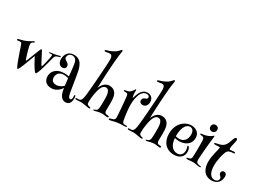

<svg xmlns="http://www.w3.org/2000/svg" viewBox="-54 -2011 4075 3051"><g transform="rotate(30 1983.5 -485.0)"><path d="M270 -483.9Q270 -480 265.9 -476.3Q261.7 -472.7 256.1 -469.2Q250.5 -465.8 244.4 -462.2Q238.3 -458.5 233.9 -455.1Q225.6 -447.3 222.9 -438Q220.2 -428.7 220.2 -418.9Q220.2 -407.7 225.1 -383.8Q230 -359.9 237.8 -330.8Q245.6 -301.8 254.6 -271Q263.7 -240.2 272 -214.8Q280.3 -189.5 286.6 -173.3Q293 -157.2 294.9 -157.2Q297.4 -157.2 304.2 -172.4Q311 -187.5 320.8 -211.4Q330.6 -235.4 342 -265.4Q353.5 -295.4 365 -325.2Q376.5 -355 387.2 -381.3Q397.9 -407.7 405.8 -424.8Q409.2 -431.6 412.6 -435.8Q416 -439.9 419.9 -439.9Q424.3 -439.9 427.7 -435.8Q431.2 -431.6 435.1 -424.8Q443.4 -409.2 454.8 -387Q466.3 -364.7 479 -340.3Q491.7 -315.9 504.4 -291.7Q517.1 -267.6 527.8 -248.3Q538.6 -229 546.1 -217Q553.7 -205.1 556.2 -205.1Q558.1 -205.1 563.2 -220Q568.4 -234.9 574.2 -257.8Q580.1 -280.8 586.7 -308.6Q593.3 -336.4 598.6 -361.8Q604 -387.2 607.4 -407Q610.8 -426.8 610.8 -434.1Q610.8 -442.9 607.7 -447Q604.5 -451.2 596.2 -451.2Q589.4 -451.2 580.1 -449.7Q570.8 -448.2 561 -448.2Q555.2 -448.2 552.5 -450.7Q549.8 -453.1 549.8 -456.1Q549.8 -460 552 -461.9Q554.2 -463.9 557.1 -464.8Q565.4 -467.3 586.7 -468Q607.9 -468.8 641.1 -475.1Q675.8 -481 697.8 -488.5Q719.7 -496.1 731.9 -496.1Q743.2 -496.1 743.2 -487.8Q743.2 -481 734.9 -478Q727.5 -475.1 716.1 -471.9Q704.6 -468.8 690.9 -463.9Q680.7 -460.4 673.6 -456.1Q666.5 -451.7 661.4 -445.6Q656.2 -439.5 652.3 -430.7Q648.4 -421.9 645 -410.2Q641.6 -399.4 636.2 -378.9Q630.9 -358.4 624 -332Q617.2 -305.7 608.9 -275.6Q600.6 -245.6 592 -215.6Q583.5 -185.5 574.7 -158Q565.9 -130.4 557.4 -109.4Q548.8 -88.4 541.3 -75.7Q533.7 -63 527.8 -63Q521.5 -63 511.7 -73Q502 -83 490.5 -99.1Q479 -115.2 466.1 -136Q453.1 -156.7 440.9 -178.2Q411.6 -229 378.9 -293.9Q377.9 -290.5 372.8 -276.6Q367.7 -262.7 360.6 -243.4Q353.5 -224.1 345.2 -201.9Q336.9 -179.7 329.3 -159.7Q321.8 -139.6 315.7 -124Q309.6 -108.4 307.1 -102.1Q299.3 -81.5 290.3 -59.8Q281.2 -38.1 272.5 -19.8Q263.7 -1.5 256.3 10.3Q249 22 244.1 22Q239.3 22 231 7.8Q222.7 -6.3 212.4 -29.8Q202.1 -53.2 190.7 -83.7Q179.2 -114.3 167.5 -147.2Q155.8 -180.2 144.5 -212.6Q133.3 -245.1 124 -272.9Q114.7 -300.8 107.7 -321.3Q100.6 -341.8 97.2 -350.1Q90.8 -365.2 81.5 -370.6Q72.3 -376 61 -376Q48.8 -376 37.8 -373Q26.9 -370.1 18.1 -370.1Q13.7 -370.1 9.3 -372.6Q4.9 -375 4.9 -380.9Q4.9 -389.2 11.2 -392.6Q17.6 -396 27.8 -398.9Q36.6 -400.9 50.5 -404.3Q64.5 -407.7 81.1 -412.4Q97.7 -417 115.5 -422.9Q133.3 -428.7 148.9 -436Q173.8 -447.3 192.4 -457.5Q210.9 -467.8 224.1 -475.8Q237.3 -483.9 246.3 -488.5Q255.4 -493.2 261.2 -493.2Q265.1 -493.2 267.6 -491Q270 -488.8 270 -483.9Z M851.1 -352.1Q833 -352.1 817.1 -358.9Q801.3 -365.7 789.6 -379.4Q777.8 -393.1 771 -413.6Q764.2 -434.1 764.2 -461.9Q764.2 -492.2 772.7 -521.2Q781.2 -550.3 799.3 -573Q817.4 -595.7 845.5 -609.4Q873.5 -623 913.1 -623Q945.8 -623 970.9 -614.5Q996.1 -606 1015.1 -591.6Q1034.2 -577.1 1047.6 -558.1Q1061 -539.1 1070.3 -518.3Q1079.6 -497.6 1085.7 -476.3Q1091.8 -455.1 1096.2 -436Q1098.6 -425.3 1102.3 -405.5Q1106 -385.7 1110.4 -359.9Q1114.7 -334 1119.6 -304.4Q1124.5 -274.9 1129.4 -244.6Q1134.3 -214.4 1138.9 -185.8Q1143.6 -157.2 1147.5 -133.5Q1151.4 -109.9 1154.1 -93Q1156.7 -76.2 1158.2 -69.8Q1161.1 -54.7 1164.8 -39.1Q1168.5 -23.4 1174.1 -10.5Q1179.7 2.4 1188 10.7Q1196.3 19 1209 19Q1216.3 19 1221.7 15.6Q1227.1 12.2 1230.2 6.3Q1233.4 0.5 1234.9 -6.8Q1236.3 -14.2 1236.3 -22Q1236.3 -31.2 1235.8 -40.8Q1235.4 -50.3 1235.4 -57.1Q1235.4 -64.5 1237.3 -69.8Q1239.3 -75.2 1245.1 -75.2Q1250.5 -75.2 1253.7 -69.1Q1256.8 -63 1258.5 -54.9Q1260.3 -46.9 1260.7 -38.8Q1261.2 -30.8 1261.2 -26.9Q1261.2 -9.8 1258.3 11.7Q1255.4 33.2 1246.1 53.2Q1237.3 73.7 1216.8 86.9Q1196.3 100.1 1169.4 100.1Q1146 100.1 1129.2 93.3Q1112.3 86.4 1100.3 76.2Q1088.4 65.9 1080.3 54.2Q1072.3 42.5 1067.4 32.2Q1053.7 5.9 1046.6 -25.6Q1039.6 -57.1 1035.2 -85.9Q1027.8 -73.7 1012.9 -55.7Q998 -37.6 976.1 -21Q954.1 -4.4 925.3 7.3Q896.5 19 861.3 19Q822.3 19 794.7 8.1Q767.1 -2.9 749.5 -21.7Q731.9 -40.5 723.6 -65.7Q715.3 -90.8 715.3 -119.1Q715.3 -149.4 726.6 -180.2Q737.8 -210.9 763.4 -235.8Q789.1 -260.7 830.3 -276.4Q871.6 -292 931.2 -292Q944.8 -292 957.8 -290.8Q970.7 -289.6 981.2 -288.1Q991.7 -286.6 999.3 -285.2Q1006.8 -283.7 1010.3 -283.2Q1007.3 -325.2 1002.9 -367.2Q1001 -384.8 998.8 -404.3Q996.6 -423.8 994.1 -443.6Q991.7 -463.4 988.8 -482.4Q985.8 -501.5 982.4 -518.1Q974.6 -555.7 951.9 -577.9Q929.2 -600.1 894 -600.1Q875 -600.1 860.6 -593.3Q846.2 -586.4 836.2 -575.7Q826.2 -564.9 821.3 -551.5Q816.4 -538.1 816.4 -524.9Q816.4 -510.7 823.2 -501.2Q830.1 -491.7 840.1 -484.4Q850.1 -477.1 861.8 -470.5Q873.5 -463.9 883.5 -455.3Q893.6 -446.8 900.4 -434.8Q907.2 -422.9 907.2 -404.8Q907.2 -380.9 890.9 -366.5Q874.5 -352.1 851.1 -352.1ZM1014.2 -252.9Q1010.7 -254.4 1002.2 -256.6Q993.7 -258.8 981.9 -261Q970.2 -263.2 956.8 -264.6Q943.4 -266.1 930.2 -266.1Q904.3 -266.1 882.1 -258.8Q859.9 -251.5 843.8 -237.1Q827.6 -222.7 818.4 -200.9Q809.1 -179.2 809.1 -150.9Q809.1 -125 817.6 -108.2Q826.2 -91.3 839.6 -81.5Q853 -71.8 869.4 -67.9Q885.7 -64 901.4 -64Q926.3 -64 948.7 -71.8Q971.2 -79.6 988.3 -89.8Q1005.4 -100.1 1016.1 -109.9Q1026.9 -119.6 1029.3 -123Q1025.9 -155.8 1022.9 -182.6Q1021.5 -194.3 1020.3 -205.6Q1019 -216.8 1017.8 -226.6Q1016.6 -236.3 1015.6 -243.2Q1014.6 -250 1014.2 -252.9Z M1537.1 -1069.8Q1543.9 -1069.8 1545.9 -1065.9Q1547.9 -1062 1547.9 -1058.1Q1547.9 -1051.3 1545.9 -1039.8Q1543.9 -1028.3 1541 -1009.3Q1538.1 -990.2 1534.4 -962.2Q1530.8 -934.1 1526.9 -894Q1521.5 -837.9 1517.3 -780.8Q1513.2 -723.6 1510 -669.4Q1506.8 -615.2 1504.4 -565.7Q1502 -516.1 1500.2 -474.6Q1498.5 -433.1 1497.6 -401.4Q1496.6 -369.6 1496.1 -351.1Q1503.9 -374 1517.3 -397Q1530.8 -419.9 1549.8 -438.5Q1568.8 -457 1593.8 -468.5Q1618.7 -480 1648.9 -480Q1667 -480 1687 -475.3Q1707 -470.7 1725.8 -458.5Q1744.6 -446.3 1760 -425.5Q1775.4 -404.8 1784.2 -372.1Q1792 -340.3 1793.9 -309.8Q1795.9 -279.3 1795.9 -244.1Q1795.9 -217.8 1794.9 -185.5Q1793.9 -153.3 1793.9 -120.1Q1793.9 -98.1 1798.1 -85.7Q1802.2 -73.2 1809.8 -66.9Q1817.4 -60.5 1827.9 -58.6Q1838.4 -56.6 1851.1 -56.2Q1856 -55.7 1861.1 -55.2Q1866.2 -54.7 1870.4 -53.2Q1874.5 -51.8 1877.2 -48.8Q1879.9 -45.9 1879.9 -41Q1879.9 -35.6 1874.5 -31.2Q1869.1 -26.9 1855 -26.9Q1835.4 -26.9 1812.3 -31.5Q1789.1 -36.1 1759.8 -36.1Q1741.2 -36.1 1720.9 -32.2Q1700.7 -28.3 1681.9 -23.7Q1663.1 -19 1647.5 -15.1Q1631.8 -11.2 1623 -11.2Q1615.2 -11.2 1613.5 -13.9Q1611.8 -16.6 1611.8 -19Q1611.8 -22.9 1614.7 -25.1Q1617.7 -27.3 1626 -29.8Q1635.7 -33.2 1643.3 -36.1Q1650.9 -39.1 1657.2 -43Q1664.6 -47.4 1671.1 -57.4Q1677.7 -67.4 1681.2 -89.8Q1682.6 -102.1 1683.6 -118.4Q1684.6 -134.8 1685.3 -153.1Q1686 -171.4 1686.5 -190.9Q1687 -210.4 1687 -230Q1687 -262.2 1686 -290.8Q1685.1 -319.3 1682.1 -337.9Q1675.8 -378.9 1658.7 -402.8Q1641.6 -426.8 1609.9 -426.8Q1594.7 -426.8 1582.8 -420.9Q1570.8 -415 1561.5 -405.8Q1552.2 -396.5 1544.9 -384.8Q1537.6 -373 1532.2 -360.8Q1522.5 -339.8 1513.7 -307.1Q1504.9 -274.4 1498.5 -236.6Q1492.2 -198.7 1488.5 -159.4Q1484.9 -120.1 1484.9 -85.9Q1484.9 -69.8 1488.8 -59.8Q1492.7 -49.8 1500.2 -43.7Q1507.8 -37.6 1518.3 -34.2Q1528.8 -30.8 1542 -27.8Q1548.8 -26.4 1553 -24.2Q1557.1 -22 1557.1 -16.1Q1557.1 -4.9 1540 -4.9Q1526.9 -4.9 1508.1 -8.1Q1489.3 -11.2 1468 -15.4Q1446.8 -19.5 1424.6 -22.7Q1402.3 -25.9 1381.8 -25.9Q1355 -25.9 1334 -23.4Q1313 -21 1297.9 -21Q1276.9 -21 1276.9 -34.2Q1276.9 -39.6 1281 -42.7Q1285.2 -45.9 1292 -45.9Q1296.4 -45.9 1302.2 -45.4Q1308.1 -44.9 1314 -44.9Q1331.5 -44.9 1344.2 -49.1Q1356.9 -53.2 1366 -63.5Q1375 -73.7 1381.3 -91.1Q1387.7 -108.4 1392.1 -134.8Q1395 -151.9 1398.7 -187Q1402.3 -222.2 1406.7 -268.8Q1411.1 -315.4 1415.5 -370.4Q1419.9 -425.3 1424.1 -482.2Q1428.2 -539.1 1432.1 -594.5Q1436 -649.9 1438.7 -697.8Q1441.4 -745.6 1443.1 -782.5Q1444.8 -819.3 1444.8 -838.9Q1444.8 -867.7 1439.7 -884.5Q1434.6 -901.4 1426.8 -910.2Q1418.9 -918.9 1409.4 -921.4Q1399.9 -923.8 1391.1 -923.8Q1382.3 -923.8 1372.1 -922.1Q1361.8 -920.4 1351.3 -918.5Q1340.8 -916.5 1330.8 -914.8Q1320.8 -913.1 1312 -913.1Q1304.2 -913.1 1301 -916.3Q1297.9 -919.4 1297.9 -924.8Q1297.9 -931.2 1301.8 -934.6Q1305.7 -938 1314 -940.9Q1325.7 -944.8 1339.4 -948.7Q1353 -952.6 1368.9 -958.3Q1384.8 -963.9 1402.8 -971.9Q1420.9 -980 1441.9 -992.2Q1465.8 -1005.9 1481 -1019.8Q1496.1 -1033.7 1506.3 -1044.7Q1516.6 -1055.7 1523.2 -1062.7Q1529.8 -1069.8 1537.1 -1069.8Z M2045.9 -623Q2045.9 -617.2 2045.4 -606.7Q2044.9 -596.2 2044.9 -585Q2044.9 -570.8 2046.6 -554.9Q2048.3 -539.1 2051 -525.6Q2053.7 -512.2 2056.4 -503.2Q2059.1 -494.1 2061 -494.1Q2063 -494.1 2066.7 -508.3Q2070.3 -522.5 2077.4 -543.9Q2084.5 -565.4 2095.7 -590.1Q2106.9 -614.7 2124.5 -636.2Q2142.1 -657.7 2166.7 -671.9Q2191.4 -686 2225.1 -686Q2256.3 -686 2277.6 -675.3Q2298.8 -664.6 2311.5 -648.4Q2324.2 -632.3 2329.6 -613.5Q2335 -594.7 2335 -578.1Q2335 -552.2 2328.1 -533Q2321.3 -513.7 2309.8 -501Q2298.3 -488.3 2283.7 -481.7Q2269 -475.1 2253.9 -475.1Q2226.1 -475.1 2208.5 -488.3Q2190.9 -501.5 2190.9 -526.9Q2190.9 -540.5 2194.6 -550.3Q2198.2 -560.1 2204.3 -566.9Q2210.4 -573.7 2219 -578.4Q2227.5 -583 2237.8 -585.9Q2258.8 -592.3 2266.4 -601.6Q2273.9 -610.8 2273.9 -623Q2273.9 -630.4 2271.2 -637.2Q2268.6 -644 2262.5 -649.7Q2256.3 -655.3 2246.8 -658.7Q2237.3 -662.1 2223.6 -662.1Q2195.8 -662.1 2174.8 -649.2Q2153.8 -636.2 2138.2 -614.5Q2122.6 -592.8 2112.3 -564.5Q2102.1 -536.1 2095.7 -505.1Q2089.4 -474.1 2086.7 -442.6Q2084 -411.1 2084 -383.8Q2084 -358.9 2085.9 -329.8Q2087.9 -300.8 2091.1 -271.5Q2094.2 -242.2 2098.1 -214.4Q2102.1 -186.5 2105.7 -163.6Q2109.4 -140.6 2112.3 -124Q2115.2 -107.4 2116.7 -101.1Q2122.1 -79.1 2133.5 -70.6Q2145 -62 2164.1 -62Q2172.4 -62 2181.4 -62.5Q2190.4 -63 2194.8 -63Q2208 -63 2208 -53.2Q2208 -45.4 2200.7 -43Q2194.8 -40.5 2179.9 -40Q2165 -39.6 2145.3 -39.1Q2125.5 -38.6 2102.5 -37.6Q2079.6 -36.6 2058.1 -34.2Q2034.2 -31.2 2011.7 -26.1Q1989.3 -21 1970.2 -16.4Q1951.2 -11.7 1936.5 -8.3Q1921.9 -4.9 1913.1 -4.9Q1903.8 -4.9 1900.4 -8.8Q1897 -12.7 1897 -17.1Q1897 -24.4 1903.1 -27.6Q1909.2 -30.8 1919.9 -34.2Q1928.2 -36.6 1939.7 -39.3Q1951.2 -42 1966.8 -48.8Q1982.4 -55.7 1988.5 -67.1Q1994.6 -78.6 1994.6 -102.1Q1994.6 -109.4 1993.7 -126.7Q1992.7 -144 1991 -168Q1989.3 -191.9 1987.1 -220.5Q1984.9 -249 1982.4 -279.1Q1980 -309.1 1977.3 -338.9Q1974.6 -368.7 1972.2 -394.8Q1969.7 -420.9 1967.5 -441.4Q1965.3 -461.9 1963.9 -474.1Q1961.9 -488.8 1958 -497.3Q1954.1 -505.9 1948.7 -510.3Q1943.4 -514.6 1936.3 -515.9Q1929.2 -517.1 1920.9 -517.1H1900.9Q1898.4 -517.1 1894.8 -517.3Q1891.1 -517.6 1887.7 -518.8Q1884.3 -520 1882.1 -522.5Q1879.9 -524.9 1879.9 -528.8Q1879.9 -534.2 1884.3 -536.6Q1888.7 -539.1 1895 -540Q1919.4 -543 1939.2 -548.3Q1959 -553.7 1978 -567.9Q1989.7 -577.1 2002.7 -592.5Q2015.6 -607.9 2023.9 -625Q2029.8 -637.2 2036.6 -637.2Q2043 -637.2 2044.4 -632.3Q2045.9 -627.4 2045.9 -623Z M2498 -1069.8Q2504.9 -1069.8 2506.8 -1065.9Q2508.8 -1062 2508.8 -1058.1Q2508.8 -1051.3 2506.8 -1039.8Q2504.9 -1028.3 2502 -1009.3Q2499 -990.2 2495.4 -962.2Q2491.7 -934.1 2487.8 -894Q2482.4 -837.9 2478.3 -780.8Q2474.1 -723.6 2470.9 -669.4Q2467.8 -615.2 2465.3 -565.7Q2462.9 -516.1 2461.2 -474.6Q2459.5 -433.1 2458.5 -401.4Q2457.5 -369.6 2457 -351.1Q2464.8 -374 2478.3 -397Q2491.7 -419.9 2510.7 -438.5Q2529.8 -457 2554.7 -468.5Q2579.6 -480 2609.9 -480Q2627.9 -480 2647.9 -475.3Q2668 -470.7 2686.8 -458.5Q2705.6 -446.3 2720.9 -425.5Q2736.3 -404.8 2745.1 -372.1Q2752.9 -340.3 2754.9 -309.8Q2756.8 -279.3 2756.8 -244.1Q2756.8 -217.8 2755.9 -185.5Q2754.9 -153.3 2754.9 -120.1Q2754.9 -98.1 2759 -85.7Q2763.2 -73.2 2770.8 -66.9Q2778.3 -60.5 2788.8 -58.6Q2799.3 -56.6 2812 -56.2Q2816.9 -55.7 2822 -55.2Q2827.1 -54.7 2831.3 -53.2Q2835.4 -51.8 2838.1 -48.8Q2840.8 -45.9 2840.8 -41Q2840.8 -35.6 2835.4 -31.2Q2830.1 -26.9 2815.9 -26.9Q2796.4 -26.9 2773.2 -31.5Q2750 -36.1 2720.7 -36.1Q2702.1 -36.1 2681.9 -32.2Q2661.6 -28.3 2642.8 -23.7Q2624 -19 2608.4 -15.1Q2592.8 -11.2 2584 -11.2Q2576.2 -11.2 2574.5 -13.9Q2572.8 -16.6 2572.8 -19Q2572.8 -22.9 2575.7 -25.1Q2578.6 -27.3 2586.9 -29.8Q2596.7 -33.2 2604.2 -36.1Q2611.8 -39.1 2618.2 -43Q2625.5 -47.4 2632.1 -57.4Q2638.7 -67.4 2642.1 -89.8Q2643.6 -102.1 2644.5 -118.4Q2645.5 -134.8 2646.2 -153.1Q2647 -171.4 2647.5 -190.9Q2647.9 -210.4 2647.9 -230Q2647.9 -262.2 2647 -290.8Q2646 -319.3 2643.1 -337.9Q2636.7 -378.9 2619.6 -402.8Q2602.5 -426.8 2570.8 -426.8Q2555.7 -426.8 2543.7 -420.9Q2531.7 -415 2522.5 -405.8Q2513.2 -396.5 2505.9 -384.8Q2498.5 -373 2493.2 -360.8Q2483.4 -339.8 2474.6 -307.1Q2465.8 -274.4 2459.5 -236.6Q2453.1 -198.7 2449.5 -159.4Q2445.8 -120.1 2445.8 -85.9Q2445.8 -69.8 2449.7 -59.8Q2453.6 -49.8 2461.2 -43.7Q2468.8 -37.6 2479.2 -34.2Q2489.7 -30.8 2502.9 -27.8Q2509.8 -26.4 2513.9 -24.2Q2518.1 -22 2518.1 -16.1Q2518.1 -4.9 2501 -4.9Q2487.8 -4.9 2469 -8.1Q2450.2 -11.2 2429 -15.4Q2407.7 -19.5 2385.5 -22.7Q2363.3 -25.9 2342.8 -25.9Q2315.9 -25.9 2294.9 -23.4Q2273.9 -21 2258.8 -21Q2237.8 -21 2237.8 -34.2Q2237.8 -39.6 2241.9 -42.7Q2246.1 -45.9 2252.9 -45.9Q2257.3 -45.9 2263.2 -45.4Q2269 -44.9 2274.9 -44.9Q2292.5 -44.9 2305.2 -49.1Q2317.9 -53.2 2326.9 -63.5Q2335.9 -73.7 2342.3 -91.1Q2348.6 -108.4 2353 -134.8Q2356 -151.9 2359.6 -187Q2363.3 -222.2 2367.7 -268.8Q2372.1 -315.4 2376.5 -370.4Q2380.9 -425.3 2385 -482.2Q2389.2 -539.1 2393.1 -594.5Q2397 -649.9 2399.7 -697.8Q2402.3 -745.6 2404.1 -782.5Q2405.8 -819.3 2405.8 -838.9Q2405.8 -867.7 2400.6 -884.5Q2395.5 -901.4 2387.7 -910.2Q2379.9 -918.9 2370.4 -921.4Q2360.8 -923.8 2352.1 -923.8Q2343.3 -923.8 2333 -922.1Q2322.8 -920.4 2312.3 -918.5Q2301.8 -916.5 2291.7 -914.8Q2281.7 -913.1 2272.9 -913.1Q2265.1 -913.1 2262 -916.3Q2258.8 -919.4 2258.8 -924.8Q2258.8 -931.2 2262.7 -934.6Q2266.6 -938 2274.9 -940.9Q2286.6 -944.8 2300.3 -948.7Q2314 -952.6 2329.8 -958.3Q2345.7 -963.9 2363.8 -971.9Q2381.8 -980 2402.8 -992.2Q2426.8 -1005.9 2441.9 -1019.8Q2457 -1033.7 2467.3 -1044.7Q2477.5 -1055.7 2484.1 -1062.7Q2490.7 -1069.8 2498 -1069.8Z M3226.6 -258.8Q3233.4 -247.6 3239 -228.5Q3244.6 -209.5 3244.6 -189.9Q3244.6 -154.3 3232.9 -126.2Q3221.2 -98.1 3199.2 -78.9Q3177.2 -59.6 3146.2 -49.3Q3115.2 -39.1 3076.7 -39.1Q3021 -39.1 2977.3 -57.9Q2933.6 -76.7 2903.8 -110.4Q2874 -144 2858.4 -190.7Q2842.8 -237.3 2842.8 -293Q2842.8 -343.3 2853.5 -384.3Q2864.3 -425.3 2882.8 -457.5Q2901.4 -489.7 2925.8 -513.7Q2950.2 -537.6 2977.5 -553.2Q3004.9 -568.8 3033.2 -576.4Q3061.5 -584 3087.9 -584Q3113.8 -584 3141.6 -577.1Q3169.4 -570.3 3192.6 -553.7Q3215.8 -537.1 3230.7 -510Q3245.6 -482.9 3245.6 -441.9Q3245.6 -406.2 3235.1 -379.4Q3224.6 -352.5 3207.5 -333Q3190.4 -313.5 3168.7 -300.8Q3147 -288.1 3124.3 -280.5Q3101.6 -272.9 3079.8 -270Q3058.1 -267.1 3041.5 -267.1Q3017.6 -267.1 2994.9 -270.5Q2972.2 -273.9 2959.5 -277.8Q2961.4 -239.7 2971.4 -204.3Q2981.4 -168.9 3000 -142.1Q3018.6 -115.2 3046.1 -99.1Q3073.7 -83 3110.8 -83Q3136.7 -83 3155.5 -91.8Q3174.3 -100.6 3186.5 -115.5Q3198.7 -130.4 3204.6 -149.9Q3210.4 -169.4 3210.4 -190.9Q3210.4 -203.6 3208.7 -217.3Q3207 -231 3202.6 -243.2Q3199.7 -250.5 3197.8 -256.8Q3195.8 -263.2 3195.8 -267.1Q3195.8 -276.9 3204.6 -276.9Q3209 -276.9 3215.1 -272.5Q3221.2 -268.1 3226.6 -258.8ZM2957.5 -310.1Q2970.2 -306.2 2986.3 -303.5Q3002.4 -300.8 3026.9 -300.8Q3055.2 -300.8 3079.1 -311.5Q3103 -322.3 3120.1 -341.6Q3137.2 -360.8 3147 -388.2Q3156.7 -415.5 3156.7 -449.2Q3156.7 -479 3150.1 -499.3Q3143.6 -519.5 3132.8 -531.7Q3122.1 -543.9 3108.2 -549.1Q3094.2 -554.2 3079.6 -554.2Q3061 -554.2 3039.6 -543Q3018.1 -531.7 2999.8 -503.9Q2981.4 -476.1 2969.5 -429Q2957.5 -381.8 2957.5 -310.1Z M3415.5 -783.2Q3444.3 -783.2 3461.4 -768.1Q3478.5 -752.9 3478.5 -725.1Q3478.5 -706.5 3472.7 -694.1Q3466.8 -681.6 3457.5 -674.1Q3448.2 -666.5 3437.3 -663.3Q3426.3 -660.2 3415.5 -660.2Q3406.2 -660.2 3396 -663.1Q3385.7 -666 3377 -673.1Q3368.2 -680.2 3362.5 -691.7Q3356.9 -703.1 3356.9 -720.2Q3356.9 -738.3 3362.8 -750.2Q3368.7 -762.2 3377.4 -769.5Q3386.2 -776.9 3396.5 -780Q3406.7 -783.2 3415.5 -783.2ZM3484.9 -623Q3489.7 -623 3489.7 -611.8Q3489.7 -604.5 3488 -587.6Q3486.3 -570.8 3483.9 -551.8Q3480 -521.5 3476.1 -484.6Q3472.2 -447.8 3468.5 -408.9Q3464.8 -370.1 3461.7 -332Q3458.5 -293.9 3456.1 -261.5Q3453.6 -229 3452.1 -204.3Q3450.7 -179.7 3450.7 -168Q3450.7 -152.8 3452.6 -143.1Q3454.6 -133.3 3457.5 -127Q3460.4 -120.6 3464.1 -116.7Q3467.8 -112.8 3471.7 -109.9Q3476.1 -106.9 3482.4 -104.5Q3488.8 -102.1 3496.1 -99.9Q3503.4 -97.7 3511 -96.2Q3518.6 -94.7 3524.9 -94.2Q3535.2 -92.3 3541.5 -91.3Q3547.9 -90.3 3547.9 -85Q3547.9 -75.2 3526.9 -75.2Q3512.2 -75.2 3497.6 -77.4Q3482.9 -79.6 3467.5 -82.5Q3452.1 -85.4 3435.5 -87.6Q3418.9 -89.8 3399.9 -89.8Q3382.3 -89.8 3368.2 -88.9Q3354 -87.9 3342.3 -86.4Q3330.6 -85 3320.3 -84Q3310.1 -83 3299.8 -83Q3291.5 -83 3284.7 -85.2Q3277.8 -87.4 3277.8 -94.2Q3277.8 -101.1 3285.4 -103.8Q3293 -106.4 3300.8 -107.9Q3310.5 -109.9 3319.8 -112.3Q3329.1 -114.7 3336.7 -119.9Q3344.2 -125 3349.4 -133.5Q3354.5 -142.1 3356 -155.8Q3357.9 -182.6 3358.9 -210.4Q3359.9 -238.3 3360.4 -265.4Q3360.8 -292.5 3360.8 -318.1Q3360.8 -343.8 3360.8 -366.2Q3360.8 -393.1 3360.8 -415.3Q3360.8 -437.5 3359.9 -453.1Q3358.9 -478 3354.2 -492.2Q3349.6 -506.3 3341.1 -513.2Q3332.5 -520 3319.3 -522.2Q3306.2 -524.4 3287.6 -525.9Q3282.2 -526.9 3279.1 -529.3Q3275.9 -531.7 3275.9 -537.1Q3275.9 -546.4 3290.5 -547.9Q3297.9 -548.3 3309.1 -549.6Q3320.3 -550.8 3335.2 -553.2Q3350.1 -555.7 3367.7 -560.3Q3385.3 -564.9 3404.8 -573.2Q3426.3 -582 3440.2 -590.8Q3454.1 -599.6 3462.9 -606.7Q3471.7 -613.8 3476.6 -618.4Q3481.4 -623 3484.9 -623Z M3554.7 -528.8Q3565.9 -532.7 3584.2 -536.4Q3602.5 -540 3619.6 -543.9Q3654.3 -552.2 3677.2 -566.4Q3700.2 -580.6 3716.1 -601.3Q3731.9 -622.1 3743.2 -649.2Q3754.4 -676.3 3765.6 -710.9Q3775.4 -741.2 3785.4 -753.7Q3795.4 -766.1 3807.6 -766.1Q3818.8 -766.1 3823.2 -757.8Q3827.6 -749.5 3827.6 -735.8Q3827.6 -722.7 3823.2 -701.9Q3818.8 -681.2 3813.2 -658.2Q3807.6 -635.3 3803.2 -613Q3798.8 -590.8 3798.8 -574.2Q3798.8 -566.4 3802 -560.3Q3805.2 -554.2 3814.9 -554.2Q3820.8 -554.2 3829.1 -555.2Q3837.4 -556.2 3846.7 -557.1Q3856 -558.1 3866 -559.1Q3876 -560.1 3884.8 -560.1Q3905.8 -560.1 3905.8 -546.9Q3905.8 -540 3900.4 -537.1Q3895 -534.2 3885.7 -534.2Q3878.9 -534.2 3869.1 -533.7Q3859.4 -533.2 3848.1 -531.5Q3836.9 -529.8 3825.7 -526.9Q3814.5 -523.9 3804.7 -519Q3791 -512.2 3782.5 -502Q3773.9 -491.7 3768.6 -481Q3760.3 -463.9 3751 -434.1Q3741.7 -404.3 3733.9 -367.9Q3726.1 -331.5 3720.9 -291.7Q3715.8 -252 3715.8 -214.8Q3715.8 -162.6 3724.6 -125.2Q3733.4 -87.9 3749 -63.5Q3764.6 -39.1 3786.1 -27.6Q3807.6 -16.1 3832.5 -16.1Q3852.1 -16.1 3865.7 -21.7Q3879.4 -27.3 3888.2 -36.4Q3897 -45.4 3900.9 -56.4Q3904.8 -67.4 3904.8 -78.1Q3904.8 -91.3 3897.7 -100.3Q3890.6 -109.4 3881.8 -117.7Q3873 -126 3866 -135.7Q3858.9 -145.5 3858.9 -161.1Q3858.9 -180.7 3871.3 -193.8Q3883.8 -207 3905.8 -207Q3915.5 -207 3924.6 -203.6Q3933.6 -200.2 3940.7 -192.4Q3947.8 -184.6 3952.1 -172.6Q3956.5 -160.6 3956.5 -144Q3956.5 -115.2 3947.8 -86.7Q3939 -58.1 3919.9 -35.4Q3900.9 -12.7 3870.6 1.7Q3840.3 16.1 3796.9 16.1Q3748 16.1 3709 -4.2Q3669.9 -24.4 3646.5 -59.1Q3625.5 -91.3 3615.7 -132.1Q3606 -172.9 3606 -214.8Q3606 -263.7 3613.3 -309.3Q3620.6 -355 3629.4 -392.3Q3638.2 -429.7 3645.5 -456.8Q3652.8 -483.9 3652.8 -496.1Q3652.8 -504.9 3647.9 -506.8Q3643.1 -508.8 3634.8 -508.8Q3629.9 -508.8 3621.3 -508.3Q3612.8 -507.8 3602.5 -507.3Q3592.3 -506.8 3581.1 -506.3Q3569.8 -505.9 3559.6 -505.9Q3541.5 -505.9 3541.5 -516.1Q3541.5 -524.4 3554.7 -528.8Z"/></g></svg>

Font: Henny Penny
Style: Regular
Weight: 400
Version: Version 1.001